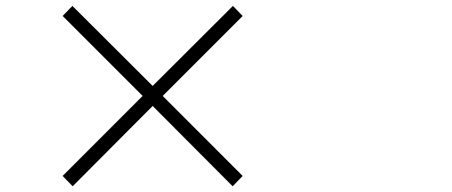

<svg xmlns="http://www.w3.org/2000/svg" viewBox="-20 -695 1540 654"><path d="M500 -334 227.5 -60.5 193.4 -95.7 465.8 -368.2 193.4 -640.6 226.6 -674.8 500 -402.3 773.4 -674.8 806.6 -640.6 534.2 -368.2 806.6 -95.7 772.5 -60.5Z"/></svg>

Font: Bpmf Zihi Serif Bold
Style: Bold
Weight: 700
Foundry: But Ko
Version: Version 1.320